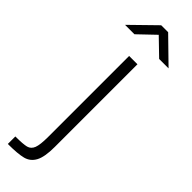

<svg xmlns="http://www.w3.org/2000/svg" viewBox="-332 -924 995 995"><g transform="rotate(45 165.0 -426.5)"><path d="M18 17Q75 17 98 11Q121 5 130.5 -19.5Q140 -44 140 -102V-695H201V-89Q201 -16 182.5 18.5Q164 53 127.5 62.5Q91 72 18 72ZM145 -925H196L330 -794H261L171 -881L80 -794H11Z"/></g></svg>

Font: Cairo Light
Style: Regular
Weight: 300
Designer: Mohamed Gaber, Accademia di Belle Arti di Urbino and others
Foundry: Kief Type Foundry, Accademia di Belle Arti di Urbino and others
Version: Version 3.011